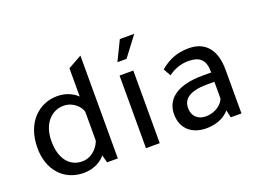

<svg xmlns="http://www.w3.org/2000/svg" viewBox="-100 -886 1517 1128"><g transform="rotate(-20 658.5 -321.5)"><path d="M404 0H471V-643L385 -595V-418C366 -437 324 -466 261 -466C147 -466 48 -379 48 -218C48 -85 128 12 256 12C327 12 373 -24 391 -48L404 0ZM385 -143C377 -116 340 -55 269 -55C191 -55 139 -118 139 -228C139 -341 204 -400 276 -400C339 -400 379 -351 385 -323V-143Z M812 -655H722L662 -532H719L812 -655ZM733 -454H647V0H733V-454Z M1244 0V-273C1244 -399 1186 -466 1082 -466C1006 -466 951 -440 903 -399L929 -353C971 -384 1015 -396 1054 -396C1123 -396 1159 -369 1159 -292V-287H1106C938 -287 870 -219 870 -131C870 -31 942 12 1021 12C1102 12 1144 -22 1167 -47L1177 0H1244ZM1158 -229V-124C1146 -91 1102 -55 1043 -55C999 -55 960 -80 960 -137C960 -186 992 -229 1114 -229H1158Z"/></g></svg>

Font: Tajawal Medium
Style: Regular
Weight: 500
Designer: Boutros Fonts
Foundry: Created by Boutros International 2017
Version: Version 1.700